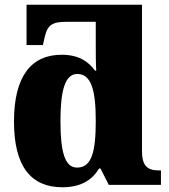

<svg xmlns="http://www.w3.org/2000/svg" viewBox="-20 -780 715 810"><path d="M243 10C321 10 368 -20 398 -69H404L439 0H659V-61H651C602 -61 579 -80 579 -143V-760H92V-590H161L169 -625C181 -677 203 -688 262 -688H384V-596C384 -557 384 -512 386 -482H381C353 -520 313 -549 240 -549C113 -549 39 -460 39 -267C39 -75 113 10 243 10ZM305 -73C254 -73 235 -138 235 -269C235 -397 254 -468 306 -468C366 -468 384 -397 384 -270C384 -137 366 -73 305 -73Z"/></svg>

Font: UArctic Serif Black
Style: Regular
Weight: 900
Designer: Customization by Puisto advertising & original work Monotype Design Team
Foundry: Monotype Imaging Inc.
Version: Version 2.004